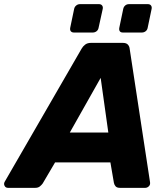

<svg xmlns="http://www.w3.org/2000/svg" viewBox="-70 -907 811 927"><path d="M-31 0Q-43 0 -48 -10Q-53 -20 -47 -30L324 -672Q330 -683 341 -691.5Q352 -700 369 -700H523Q540 -700 547.5 -691.5Q555 -683 556 -672L654 -30Q657 -16 649 -8Q641 0 631 0H510Q495 0 488.5 -7Q482 -14 480 -24L463 -123H196L136 -21Q131 -14 122.5 -7Q114 0 99 0ZM267 -267H453L416 -531ZM523 -750Q513 -750 508.5 -756Q504 -762 506 -773L525 -864Q527 -874 534.5 -880.5Q542 -887 553 -887H644Q654 -887 659 -880.5Q664 -874 662 -864L643 -773Q641 -762 633 -756Q625 -750 615 -750ZM287 -750Q277 -750 272 -756Q267 -762 269 -773L288 -864Q290 -874 298 -880.5Q306 -887 316 -887H408Q418 -887 423 -880.5Q428 -874 426 -864L406 -773Q404 -762 396 -756Q388 -750 378 -750Z"/></svg>

Font: Rubik
Style: Bold Italic
Weight: 700
Italic angle: -12°
Designer: Hubert and Fischer
Foundry: Hubert and Fischer
Version: Version 2.300;gftools[0.9.30]